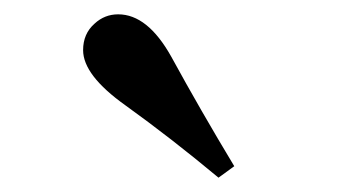

<svg xmlns="http://www.w3.org/2000/svg" viewBox="-20 -875 487 268"><path d="M285 -627Q219 -682 155 -728Q96 -770 96 -805Q96 -828 112 -842Q126 -855 145 -855Q186 -855 219 -796Q260 -721 307 -643Z"/></svg>

Font: Source Han Serif JP
Style: Bold
Weight: 700
Designer: Ryoko NISHIZUKA  (kana & ideographs); Frank Grießhammer (Latin, Greek & Cyrillic); Wenlong ZHANG  (bopomofo); Sandoll Co
Foundry: Adobe Systems Incorporated
Version: Version 1.000;PS 1;hotconv 16.6.53;makeotf.lib2.5.65590